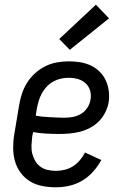

<svg xmlns="http://www.w3.org/2000/svg" viewBox="-20 -789 540 817"><path d="M218 8Q189 8 160 2.5Q131 -3 107.5 -17.5Q84 -32 67.5 -54.5Q51 -77 43.5 -104Q36 -131 36 -160.5Q36 -190 41 -219L61 -339Q65 -364 73 -389Q81 -414 95 -436.5Q109 -459 129.5 -477.5Q150 -496 173.5 -507.5Q197 -519 222.5 -523.5Q248 -528 273 -528Q298 -528 322 -524Q346 -520 367 -510Q388 -500 404.5 -483.5Q421 -467 430.5 -446Q440 -425 443 -401Q446 -377 442 -352Q438 -331 427.5 -310Q417 -289 400.5 -272.5Q384 -256 363 -245Q342 -234 320.5 -228.5Q299 -223 277 -221Q255 -219 234 -219Q205 -219 176.5 -220.5Q148 -222 121 -227L117 -208Q115 -190 114 -171.5Q113 -153 117 -136.5Q121 -120 129.5 -105Q138 -90 151.5 -80Q165 -70 182.5 -66Q200 -62 218 -62Q236 -62 255 -66.5Q274 -71 290.5 -81.5Q307 -92 320 -107.5Q333 -123 342 -140L411 -108Q397 -82 376.5 -59Q356 -36 330 -20.5Q304 -5 275 1.5Q246 8 218 8ZM251 -288Q270 -288 288 -291Q306 -294 323 -303.5Q340 -313 351 -329.5Q362 -346 365 -364Q369 -384 363.5 -403Q358 -422 344.5 -434.5Q331 -447 312 -452.5Q293 -458 273 -458Q256 -458 239.5 -454.5Q223 -451 207.5 -442.5Q192 -434 179.5 -421Q167 -408 158.5 -392.5Q150 -377 145 -360.5Q140 -344 137 -328L132 -297Q147 -294 161.5 -292.5Q176 -291 191 -290.5Q206 -290 221 -289Q236 -288 251 -288ZM277 -577 232 -623 388 -769 444 -711Z"/></svg>

Font: Iosevka Gothic
Style: Italic
Weight: 400
Italic angle: -9°
Monospace: yes
Designer: Belleve Invis
Foundry: Belleve Invis
Version: Version 15.5.1; ttfautohint (v1.8.4)